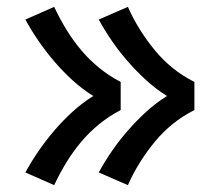

<svg xmlns="http://www.w3.org/2000/svg" viewBox="-20 -620 640 560"><path d="M353 -80 268 -117Q286 -150 307.5 -181Q329 -212 354 -240.5Q379 -269 407 -294.5Q435 -320 467 -340Q435 -360 407 -385.5Q379 -411 354 -439.5Q329 -468 307.5 -499Q286 -530 268 -563L353 -600Q368 -566 388 -534Q408 -502 431.5 -473.5Q455 -445 484 -421.5Q513 -398 547 -381V-299Q513 -282 484 -258.5Q455 -235 431.5 -206.5Q408 -178 388 -146Q368 -114 353 -80ZM138 -80 54 -117Q72 -150 93.5 -181Q115 -212 139.5 -240.5Q164 -269 192 -294.5Q220 -320 252 -340Q220 -360 192 -385.5Q164 -411 139.5 -439.5Q115 -468 93.5 -499Q72 -530 54 -563L138 -600Q154 -566 173.5 -534Q193 -502 217 -473.5Q241 -445 270 -421.5Q299 -398 332 -381V-299Q299 -282 270 -258.5Q241 -235 217 -206.5Q193 -178 173.5 -146Q154 -114 138 -80Z"/></svg>

Font: Iosevka SS04 Medium Extended
Style: Regular
Weight: 500
Width: 7
Monospace: yes
Designer: Belleve Invis
Foundry: Belleve Invis
Version: Version 19.0.0; ttfautohint (v1.8.4)